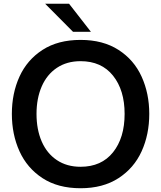

<svg xmlns="http://www.w3.org/2000/svg" viewBox="-20 -987 857 1020"><path d="M43 -382Q43 -491 83.5 -580Q124 -669 206 -722Q288 -775 408 -775Q527 -775 609.5 -722Q692 -669 732.5 -579.5Q773 -490 773 -382Q773 -273 732.5 -183.5Q692 -94 609.5 -40.5Q527 13 408 13Q288 13 206 -40.5Q124 -94 83.5 -183.5Q43 -273 43 -382ZM642 -382Q642 -508 580.5 -585Q519 -662 408 -662Q335 -662 282 -626.5Q229 -591 201.5 -527.5Q174 -464 174 -382Q174 -299 201.5 -235.5Q229 -172 282 -136.5Q335 -101 408 -101Q519 -101 580.5 -178Q642 -255 642 -382ZM347 -967 463 -818H368L220 -967Z"/></svg>

Font: Open Sauce One SemiBold
Style: Regular
Weight: 600
Designer: Alfredo Marco Pradil
Foundry: Creative Sauce Fz LLC
Version: Version 1.477